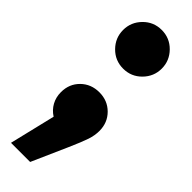

<svg xmlns="http://www.w3.org/2000/svg" viewBox="-241 -528 723 723"><g transform="rotate(45 120.0 -167.0)"><path d="M223 -83Q223 -59 214.5 -33.5Q206 -8 183 44L121 184H19L63 1Q41 -13 29 -35Q17 -57 17 -84Q17 -128 46.5 -157Q76 -186 120 -186Q164 -186 193.5 -156.5Q223 -127 223 -83ZM223 -415Q223 -373 193 -342.5Q163 -312 120 -312Q77 -312 47 -342.5Q17 -373 17 -415Q17 -457 47 -487.5Q77 -518 120 -518Q163 -518 193 -487.5Q223 -457 223 -415Z"/></g></svg>

Font: Fira Sans Black
Style: Regular
Weight: 900
Designer: Carrois Corporate & Edenspiekermann AG
Foundry: Carrois Corporate GbR & Edenspiekermann AG
Version: Version 4.203